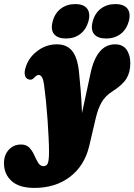

<svg xmlns="http://www.w3.org/2000/svg" viewBox="-114 -675 658 940"><path d="M329 -315Q359.5 -458 449.5 -458Q487 -458 505.5 -432Q524 -406 524 -365.5Q524 -321.5 505.2 -290.5Q486.5 -259.5 435.5 -227Q401 -205 383.5 -174.2Q366 -143.5 355 -97.5L323 39Q300 136.5 228.5 190.8Q157 245 55 245Q-20.5 245 -57.5 211Q-94.5 177 -94.5 124Q-94.5 84 -71 58.2Q-47.5 32.5 -11 32.5Q15.5 32.5 30.2 48.5Q45 64.5 54.2 85.5Q63.5 106.5 73.2 122.5Q83 138.5 99.5 138.5Q114 138.5 120 124.5Q126 110.5 126 68Q126 41 124 -0.5Q122 -42 118.8 -89.2Q115.5 -136.5 111 -180.8Q106.5 -225 102 -257.5Q98 -287 91.2 -297.5Q84.5 -308 76 -308Q71 -308 66 -305.5Q61 -303 53.5 -294.5Q39 -278.5 20 -289Q8 -296 6.8 -315Q5.5 -334 19 -364.5Q36 -403 76 -430.5Q116 -458 164.5 -458Q212 -458 238.2 -427Q264.5 -396 272.5 -325.5Q277 -284.5 281 -233.5Q285 -182.5 287.5 -121.5ZM209 -486.5Q168.5 -486.5 150.8 -508Q133 -529.5 144 -570.5Q154.5 -610.5 184 -632.8Q213.5 -655 254 -655Q295.5 -655 312.5 -632.8Q329.5 -610.5 319 -570.5Q308 -531 279.2 -508.8Q250.5 -486.5 209 -486.5ZM405.5 -486.5Q364.5 -486.5 346.8 -508Q329 -529.5 340 -570.5Q350.5 -610.5 380 -632.8Q409.5 -655 450.5 -655Q492.5 -655 509.8 -632.8Q527 -610.5 516.5 -570.5Q505.5 -531 476.5 -508.8Q447.5 -486.5 405.5 -486.5Z"/></svg>

Font: Fraunces 144pt SuperSoft Black
Style: Italic
Weight: 900
Italic angle: -16°
Version: Version 1.000;[b76b70a41]